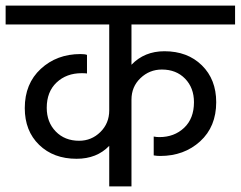

<svg xmlns="http://www.w3.org/2000/svg" viewBox="-42 -662 855 682"><path d="M793 -575H425V-432Q471 -480 542 -480Q624 -480 675 -430Q726 -380 726 -299Q726 -212 669 -160Q612 -108 527 -108Q516 -108 504 -110V-177Q514 -175 524 -175Q577 -175 612 -208Q647 -241 647 -299Q647 -350 615.5 -382.5Q584 -415 533 -415Q489 -415 457 -384.5Q425 -354 425 -308V0H346V-144Q302 -98 230 -98Q148 -98 97 -147.5Q46 -197 46 -278Q46 -365 103 -417.5Q160 -470 244 -470Q260 -470 267 -467V-401Q262 -402 248 -402Q194 -402 159 -369Q124 -336 124 -279Q124 -228 156 -195Q188 -162 239 -162Q283 -162 314.5 -193Q346 -224 346 -270V-575H-22V-642H793Z"/></svg>

Font: Hind
Style: Regular
Weight: 400
Designer: Manushi Parikh, Satya Rajpurohit
Foundry: Indian Type Foundry
Version: Version 2.000;PS 1.0;hotconv 1.0.79;makeotf.lib2.5.61930